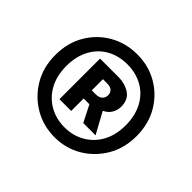

<svg xmlns="http://www.w3.org/2000/svg" viewBox="-114 -960 752 752"><g transform="rotate(45 262.0 -584.5)"><path d="M262 -355Q199 -355 148 -385Q97 -415 66.5 -466.5Q36 -518 36 -585Q36 -653 66.5 -704.5Q97 -756 148 -785Q199 -814 262 -814Q324 -814 374.5 -785Q425 -756 455.5 -704.5Q486 -653 486 -585Q486 -518 455.5 -466.5Q425 -415 374.5 -385Q324 -355 262 -355ZM262 -410Q309 -410 346.5 -432Q384 -454 405 -493Q426 -532 426 -585Q426 -638 405 -677.5Q384 -717 346.5 -738Q309 -759 262 -759Q214 -759 176.5 -738Q139 -717 118 -677.5Q97 -638 97 -585Q97 -532 118 -493Q139 -454 176.5 -432Q214 -410 262 -410ZM170 -474V-699H270Q309 -699 335.5 -681Q362 -663 362 -624Q362 -605 352 -588Q342 -571 322 -562L370 -474H302L267 -543H235V-474ZM235 -588H257Q275 -588 284.5 -597Q294 -606 294 -620Q294 -633 285.5 -641.5Q277 -650 258 -650H235Z"/></g></svg>

Font: Noto Sans JP ExtraBold
Style: Regular
Weight: 800
Designer: Ryoko NISHIZUKA  (kana, bopomofo & ideographs); Paul D. Hunt (Latin, Greek & Cyrillic); Sandoll Communications , Soo-you
Foundry: Adobe
Version: Version 2.004-H2;hotconv 1.0.118;makeotfexe 2.5.65603